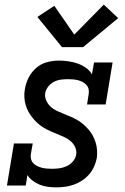

<svg xmlns="http://www.w3.org/2000/svg" viewBox="-20 -799 540 827"><path d="M222 8Q204 8 185.5 5.5Q167 3 151 -3.5Q135 -10 121 -20.5Q107 -31 98 -45L91 0H10L40 -181H121L113 -136Q111 -125 113.5 -114.5Q116 -104 123 -96.5Q130 -89 140 -84Q150 -79 160 -76.5Q170 -74 181 -73Q192 -72 203 -72Q219 -72 235 -74Q251 -76 266.5 -83Q282 -90 293.5 -103Q305 -116 308 -132Q311 -149 304 -164.5Q297 -180 285 -190.5Q273 -201 258 -208Q243 -215 228 -221Q213 -227 198 -233.5Q183 -240 169 -248.5Q155 -257 143 -267.5Q131 -278 121 -290.5Q111 -303 103 -317Q95 -331 90.5 -347Q86 -363 85 -380Q84 -397 87 -414Q91 -440 103 -464Q115 -488 135.5 -506Q156 -524 182 -531Q208 -538 233 -538Q254 -538 274.5 -535Q295 -532 314 -525.5Q333 -519 349.5 -507.5Q366 -496 376 -479L385 -530H465L435 -349H355L362 -394Q364 -405 361.5 -415.5Q359 -426 352 -433.5Q345 -441 335.5 -446Q326 -451 316 -453.5Q306 -456 294.5 -457Q283 -458 273 -458Q258 -458 242.5 -456Q227 -454 213 -447Q199 -440 188.5 -427Q178 -414 175 -399Q172 -382 179 -366.5Q186 -351 197.5 -340Q209 -329 224 -322Q239 -315 254 -309Q269 -303 284 -296.5Q299 -290 313 -282Q327 -274 339 -263.5Q351 -253 361.5 -241Q372 -229 379.5 -215Q387 -201 392 -185Q397 -169 398 -152Q399 -135 397 -118Q393 -99 385 -81Q377 -63 363.5 -47.5Q350 -32 333 -21Q316 -10 297.5 -3.5Q279 3 260 5.5Q241 8 222 8ZM247 -596 141 -726 214 -774 300 -650 427 -779 489 -721 338 -596Z"/></svg>

Font: Iosevka Curly Slab MdObl
Style: Regular
Weight: 500
Italic angle: -9°
Monospace: yes
Designer: Belleve Invis
Foundry: Belleve Invis
Version: Version 11.0.0; ttfautohint (v1.8.3)